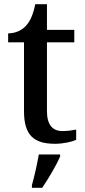

<svg xmlns="http://www.w3.org/2000/svg" viewBox="-20 -679 407 920"><path d="M244 10C284 10 326 0 345 -9V-58C324 -54 303 -51 279 -51C232 -51 205 -81 205 -146V-476H336V-536H205V-659H149C139 -610 125 -577 103 -554C82 -531 49 -519 19 -519V-476H95V-146C95 -30 143 10 244 10ZM133 208V221H182C211 179 250 113 268 71V61H166C158 108 145 165 133 208Z"/></svg>

Font: Noto Serif Georgian Medium
Style: Regular
Weight: 500
Designer: Monotype Design Team, Akaki Razmadze
Foundry: Google LLC
Version: Version 2.003